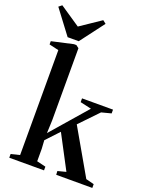

<svg xmlns="http://www.w3.org/2000/svg" viewBox="-210 -1123 963 1220"><g transform="rotate(20 271.5 -513.0)"><path d="M8.5 0V-25L67.5 -39.5V-749L3 -764V-786L148 -818.5H164.5L183.5 -804V-314.5L180 -229L389.5 -470L314 -487V-512.5H523.5V-487L458 -470L339 -346L515 -39.5L570 -25.5V0H326L324.5 -25L380.5 -39.5L260.5 -267L179.5 -180.5L183 -123.5V-39.5L243.5 -25V0ZM95 -846.5 -27 -1008.5 -6 -1025.5 132.5 -932 271 -1025.5 292.5 -1008.5 170 -846.5Z"/></g></svg>

Font: Merriweather 120pt SemiBold
Style: Regular
Weight: 600
Version: Version 2.100